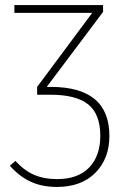

<svg xmlns="http://www.w3.org/2000/svg" viewBox="-20 -540 482 760"><path d="M413 -2Q413 88 357.5 144Q302 200 205 200Q146 200 101 179Q56 158 19 116L41 97Q77 136 116 152.5Q155 169 205 169Q289 169 333 123Q377 77 377 -2Q377 -88 329.5 -126.5Q282 -165 180 -165H127V-196L345 -489H37V-520H388V-493L165 -196H181Q413 -196 413 -2Z"/></svg>

Font: FiraGO UltraLight
Style: Regular
Weight: 200
Designer: bBox Type
Foundry: bBox Type GmbH
Version: Version 1.001